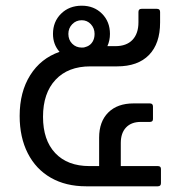

<svg xmlns="http://www.w3.org/2000/svg" viewBox="-20 -654 625 674"><path d="M534 -71Q545 -71 545 -61V-11Q545 0 534 0H282Q211 0 158.5 -30Q106 -60 77.5 -116Q49 -172 49 -247Q49 -331 86 -390Q123 -449 189 -472Q166 -498 166 -535Q166 -578 194.5 -606Q223 -634 267 -634Q310 -634 338 -606Q366 -578 366 -535Q366 -512 357 -492H385Q424 -492 445 -514Q466 -536 466 -576V-612Q466 -623 477 -623H531Q542 -623 542 -612V-575Q542 -501 503 -461Q464 -421 391 -421H297Q219 -421 175 -374Q131 -327 131 -244Q131 -162 174 -116.5Q217 -71 294 -71H328V-171Q328 -227 360 -259Q392 -291 449 -291H506Q517 -291 517 -280V-236Q517 -226 506 -226H474Q441 -226 422.5 -206.5Q404 -187 404 -152V-71ZM220 -535Q220 -514 233.5 -500.5Q247 -487 267 -487Q274 -487 277 -488L286 -491Q298 -496 305 -507.5Q312 -519 312 -535Q312 -555 299 -569Q286 -583 267 -583Q247 -583 233.5 -569Q220 -555 220 -535Z"/></svg>

Font: LINE Seed Sans TH App
Style: Regular
Weight: 400
Designer: Dalton Maag Ltd | Thai characters by Cadson Demak Co.,Ltd.
Foundry: Dalton Maag Ltd
Version: Version 1.003